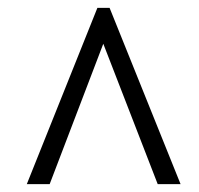

<svg xmlns="http://www.w3.org/2000/svg" viewBox="-20 -734 505 487"><path d="M48 -267H106L242 -623L380 -267H438L258 -714H227Z"/></svg>

Font: Noto Serif Tamil Condensed
Style: Italic
Weight: 400
Width: 3
Italic angle: -12°
Designer: Indian Type Foundry, Tom Grace, and the Monotype Design Team
Foundry: Monotype Imaging Inc.
Version: Version 2.003